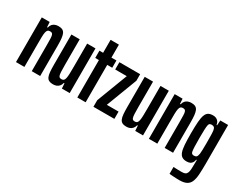

<svg xmlns="http://www.w3.org/2000/svg" viewBox="-96 -1176 2386 1898"><g transform="rotate(30 1097.0 -227.0)"><path d="M33 0V-510H123L127 -452H134Q140 -477 152.5 -491Q165 -505 183 -511.5Q201 -518 221 -518Q249 -518 266.5 -509Q284 -500 293 -480Q302 -460 305.5 -427Q309 -394 309 -345V0H213V-293Q213 -342 212 -370Q211 -398 206.5 -411Q202 -424 194 -428Q186 -432 172 -432Q157 -432 148 -424Q139 -416 134.5 -395.5Q130 -375 129.5 -339.5Q129 -304 129 -249V0Z M458 8Q430 8 412.5 -1Q395 -10 386 -30Q377 -50 374 -83Q371 -116 371 -165V-510H466V-217Q466 -169 467.5 -140.5Q469 -112 473.5 -99Q478 -86 486 -82Q494 -78 507 -78Q523 -78 531.5 -86Q540 -94 544.5 -114.5Q549 -135 550 -170.5Q551 -206 551 -261V-510H646V0H557L553 -58H546Q540 -34 527 -19.5Q514 -5 496.5 1.5Q479 8 458 8Z M733 0V-427H691V-510H733V-658H828V-510H885V-427H828V0Z M917 0V-75L1051 -427H919V-510H1156V-435L1022 -83H1156V0Z M1295 8Q1267 8 1249.5 -1Q1232 -10 1223 -30Q1214 -50 1211 -83Q1208 -116 1208 -165V-510H1303V-217Q1303 -169 1304.5 -140.5Q1306 -112 1310.5 -99Q1315 -86 1323 -82Q1331 -78 1344 -78Q1360 -78 1368.5 -86Q1377 -94 1381.5 -114.5Q1386 -135 1387 -170.5Q1388 -206 1388 -261V-510H1483V0H1394L1390 -58H1383Q1377 -34 1364 -19.5Q1351 -5 1333.5 1.5Q1316 8 1295 8Z M1550 0V-510H1640L1644 -452H1651Q1657 -477 1669.5 -491Q1682 -505 1700 -511.5Q1718 -518 1738 -518Q1766 -518 1783.5 -509Q1801 -500 1810 -480Q1819 -460 1822.5 -427Q1826 -394 1826 -345V0H1730V-293Q1730 -342 1729 -370Q1728 -398 1723.5 -411Q1719 -424 1711 -428Q1703 -432 1689 -432Q1674 -432 1665 -424Q1656 -416 1651.5 -395.5Q1647 -375 1646.5 -339.5Q1646 -304 1646 -249V0Z M2014 204Q1995 204 1975.5 203Q1956 202 1936.5 201Q1917 200 1900 198V120Q1911 120 1925.5 120.5Q1940 121 1957 121.5Q1974 122 1992 122Q2018 122 2032 116Q2046 110 2053.5 94Q2061 78 2063 48.5Q2065 19 2065 -29V-55H2058Q2056 -36 2047 -21.5Q2038 -7 2022.5 0.5Q2007 8 1983 8Q1951 8 1931 -5Q1911 -18 1900.5 -47.5Q1890 -77 1886.5 -128Q1883 -179 1883 -254Q1883 -335 1887 -386.5Q1891 -438 1902.5 -467Q1914 -496 1934 -507Q1954 -518 1985 -518Q2002 -518 2017.5 -512.5Q2033 -507 2045 -492.5Q2057 -478 2061 -453H2067L2071 -510H2160V-66Q2160 4 2156.5 55Q2153 106 2139.5 139Q2126 172 2096 188Q2066 204 2014 204ZM2019 -78Q2037 -78 2046.5 -87Q2056 -96 2061 -125Q2063 -143 2064 -174Q2065 -205 2065 -248Q2065 -304 2064 -339Q2063 -374 2060 -394Q2056 -416 2046 -423.5Q2036 -431 2020 -431Q2006 -431 1997.5 -426Q1989 -421 1985.5 -404Q1982 -387 1980.5 -351.5Q1979 -316 1979 -255Q1979 -194 1980.5 -158.5Q1982 -123 1985 -106Q1988 -89 1996.5 -83.5Q2005 -78 2019 -78Z"/></g></svg>

Font: Saira UltraCondensed
Style: Bold
Weight: 700
Width: 1
Designer: Hector Gatti with collaboration of the Omnibus-Type team
Foundry: Omnibus-Type
Version: Version 1.101